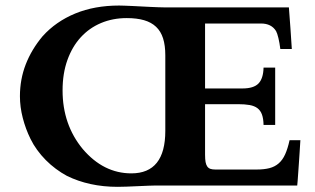

<svg xmlns="http://www.w3.org/2000/svg" viewBox="-20 -686 1165 710"><path d="M591.3 -481.4Q591.3 -518.1 583 -544.2Q574.7 -570.3 557.1 -586.9Q539.6 -603.5 512.7 -611.3Q485.8 -619.1 448.7 -619.1Q397 -619.1 353.5 -600.8Q310.1 -582.5 278.6 -548.1Q247.1 -513.7 229.2 -463.9Q211.4 -414.1 211.4 -351.6Q211.4 -225.1 286.1 -134.8Q362.8 -44.9 465.8 -44.9Q591.3 -44.9 591.3 -202.1ZM738.3 -300.8V-113.8Q738.3 -97.2 740.2 -86.7Q742.2 -76.2 746.6 -70.1Q751 -64 758.3 -61.5Q765.6 -59.1 776.4 -59.1H928.7Q956.5 -59.1 976.3 -64.2Q996.1 -69.3 1010.5 -81.8Q1024.9 -94.2 1034.4 -115.2Q1043.9 -136.2 1050.8 -167.5H1090.8Q1090.8 -164.6 1089.8 -151.9Q1088.9 -139.2 1087.9 -121.6Q1086.9 -104 1085.4 -84.2Q1084 -64.5 1082.8 -46.9Q1081.5 -29.3 1080.6 -16.4Q1079.6 -3.4 1079.1 0H555.7Q548.3 0 530 0.7Q511.7 1.5 490.2 2.4Q468.8 3.4 447.8 4.2Q426.8 4.9 415 4.9Q361.8 4.9 314.9 -5.4Q268.1 -15.6 227.5 -35.6Q206.5 -46.9 186.5 -61.8Q166.5 -76.7 149.2 -94.2Q131.8 -111.8 117.4 -131.6Q103 -151.4 92.8 -172.4Q74.7 -209 64.2 -249.8Q53.7 -290.5 53.7 -330.1Q53.7 -392.6 75.2 -448Q96.7 -503.4 137.7 -552.2Q186.5 -606.4 258.1 -636Q329.6 -665.5 420.4 -665.5Q427.7 -665.5 440.9 -665Q454.1 -664.6 470 -663.8Q485.8 -663.1 503.4 -662.1Q521 -661.1 536.9 -660.4Q552.7 -659.7 565.9 -659.2Q579.1 -658.7 586.9 -658.7H1048.3Q1051.3 -621.1 1054 -581.8Q1056.6 -542.5 1059.1 -504.9H1016.6Q1013.7 -528.3 1009.5 -545.4Q1005.4 -562.5 1001 -570.8Q983.9 -599.1 944.8 -599.1H738.3V-358.9H876.5Q918 -358.9 935.8 -377.2Q953.6 -395.5 954.6 -436H997.6V-224.1H954.6Q954.1 -247.6 948.7 -262.5Q943.4 -277.3 932.1 -285.9Q920.9 -294.4 903.1 -297.6Q885.3 -300.8 859.9 -300.8Z"/></svg>

Font: XB Niloofar
Style: Bold
Weight: 700
Designer: Behnam
Foundry: Irmug
Version: Version 7.201 2008